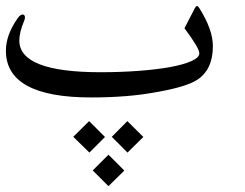

<svg xmlns="http://www.w3.org/2000/svg" viewBox="-20 -369 830 650"><path d="M293.9 208 347.2 154.8 400.9 208.5 347.2 261.2ZM228 94.2 281.7 41 335.4 94.7 282.7 147.5ZM358.4 94.2 411.1 41 465.3 94.7 411.6 147.5ZM700.7 -212.9Q700.7 -132.3 646.5 -98.1Q610.4 -75.2 515.1 -58.1Q460.9 -47.9 405.3 -43.5Q349.6 -39.1 288.6 -39.1Q0 -39.1 0 -197.3Q0 -251.5 40.5 -308.1Q48.8 -319.8 56.6 -319.8Q64.5 -319.8 64.5 -309.6Q64.5 -304.7 61.5 -297.9Q45.4 -259.3 45.4 -231.9Q45.4 -124.5 320.8 -124.5Q389.6 -124.5 450.7 -129.2Q511.7 -133.8 556.9 -142.1Q602.1 -150.4 628.4 -162.4Q654.8 -174.3 654.8 -188.5Q654.8 -206.1 604.5 -273.4L640.1 -342.3Q643.6 -348.6 647 -348.6Q650.4 -348.6 654.3 -342.3Q700.7 -269 700.7 -212.9Z"/></svg>

Font: XB Kayhan
Style: Regular
Weight: 400
Designer: Behnam
Foundry: Irmug
Version: Version 7.300 2009